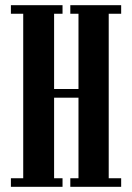

<svg xmlns="http://www.w3.org/2000/svg" viewBox="-20 -720 509 740"><path d="M22 0V-33H69.5V-667H22V-700H221V-667H188.5V-377H282.5V-667H251V-700H447V-667H399V-33H447V0H251V-33H282.5V-343.5H188.5V-33H221V0Z"/></svg>

Font: Imbue 24pt
Style: Bold
Weight: 700
Designer: Tyler Finck
Foundry: Etcetera Type Company
Version: Version 1.102